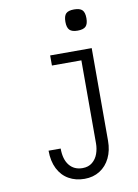

<svg xmlns="http://www.w3.org/2000/svg" viewBox="-104 -859 809 1124"><g transform="rotate(-10 300.0 -297.0)"><path d="M305.5 132.5Q340.5 132.5 363.5 113.5Q386.5 94.5 397 65Q407.5 35.5 407.5 3.5V-490H232.5V-550H479.5V0.5Q479.5 58 458 102.5Q436.5 147 397.2 171.8Q358 196.5 306.5 196.5Q253.5 196.5 212.8 173.2Q172 150 149.2 105Q126.5 60 126.5 -2.5H198.5Q198.5 62 227 97.2Q255.5 132.5 305.5 132.5ZM354.5 -728Q354.5 -762.5 368.5 -776.8Q382.5 -791 416.5 -791Q451 -791 465.2 -776.8Q479.5 -762.5 479.5 -728Q479.5 -694 465.2 -679.5Q451 -665 416.5 -665Q383 -665 368.8 -679.5Q354.5 -694 354.5 -728Z"/></g></svg>

Font: JuliaMono Light
Style: Regular
Weight: 300
Monospace: yes
Designer: cormullion
Foundry: corm
Version: Version 0.054; ttfautohint (v1.8.4)